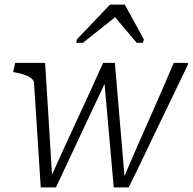

<svg xmlns="http://www.w3.org/2000/svg" viewBox="-20 -810 839 834"><path d="M223 4H157L128 -447Q128 -459 118 -468Q108 -477 90.5 -483.5Q73 -490 48 -495L37 -497L46 -537H176L208 -19L194 -25Q223 -89 252 -153Q281 -217 310.5 -280.5Q340 -344 369.5 -408Q399 -472 428 -537H479L523 -18L512 -25Q539 -89 567 -153Q595 -217 623.5 -281Q652 -345 679.5 -408.5Q707 -472 735 -537H796V-529Q764 -462 732 -395.5Q700 -329 667.5 -262Q635 -195 603.5 -128.5Q572 -62 539 4H474L432 -471L451 -481Q413 -401 375 -320Q337 -239 299 -158Q261 -77 223 4ZM522 -790H458L314 -639L311 -624H340L500 -751L463 -755L574 -624H601L605 -639Z"/></svg>

Font: Roboto Serif 20pt ExtraLight
Style: Italic
Weight: 250
Italic angle: -10°
Version: Version 1.007